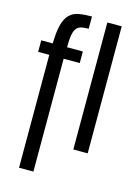

<svg xmlns="http://www.w3.org/2000/svg" viewBox="-134 -815 778 1066"><g transform="rotate(15 254.5 -282.0)"><path d="M167 175.9V-472.9H259.6V-539.3H168.7Q168.7 -584.4 173.6 -610.5Q178.4 -636.6 189.5 -649.6Q200.6 -662.6 217.5 -666.1Q234.4 -669.6 258.3 -669.6V-740Q215.3 -740 183.3 -734.3Q151.4 -728.6 130.4 -707.9Q109.4 -687.3 98.6 -647.4Q87.9 -607.6 86.4 -539.3H20.4V-472.9H84.4V175.9ZM349.3 -730V0H431.9V-730Z"/></g></svg>

Font: Secuela Black
Style: Regular
Weight: 900
Designer: Fernando Haro
Foundry: deFharo
Version: Version 1.704